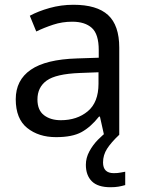

<svg xmlns="http://www.w3.org/2000/svg" viewBox="-20 -565 601 805"><path d="M288 -545Q386 -545 433 -502Q480 -459 480 -365V0H416L399 -76H395Q360 -32 321.5 -11Q283 10 215 10Q142 10 94 -28.5Q46 -67 46 -149Q46 -229 109 -272.5Q172 -316 303 -320L394 -323V-355Q394 -422 365 -448Q336 -474 283 -474Q241 -474 203 -461.5Q165 -449 132 -433L105 -499Q140 -518 188 -531.5Q236 -545 288 -545ZM314 -259Q214 -255 175.5 -227Q137 -199 137 -148Q137 -103 164.5 -82Q192 -61 235 -61Q303 -61 348 -98.5Q393 -136 393 -214V-262ZM412 116Q412 161 457 161Q474 161 485.5 158.5Q497 156 505 155V211Q491 215 477 217.5Q463 220 443 220Q390 220 365 195Q340 170 340 126Q340 97 354.5 70Q369 43 390.5 21Q412 -1 432 -15L480 0Q446 32 429 58.5Q412 85 412 116Z"/></svg>

Font: Noto Sans Chorasmian
Style: Regular
Weight: 400
Designer: Federico Parra Barrios
Foundry: Google LLC
Version: Version 1.004; ttfautohint (v1.8.4.7-5d5b)